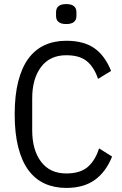

<svg xmlns="http://www.w3.org/2000/svg" viewBox="-20 -910 601 942"><path d="M305 12Q246 12 199 -9.5Q152 -31 119.5 -75Q87 -119 69.5 -187.5Q52 -256 52 -349Q52 -442 69.5 -510.5Q87 -579 119.5 -623Q152 -667 199 -688.5Q246 -710 305 -710Q391 -710 443 -673.5Q495 -637 525 -562L461 -523Q442 -580 406.5 -609.5Q371 -639 305 -639Q225 -639 181.5 -581.5Q138 -524 138 -427V-271Q138 -174 181.5 -116.5Q225 -59 305 -59Q373 -59 410 -90.5Q447 -122 466 -182L530 -142Q500 -67 445.5 -27.5Q391 12 305 12ZM305 -792Q255 -792 255 -832V-850Q255 -890 305 -890Q355 -890 355 -850V-832Q355 -792 305 -792Z"/></svg>

Font: IBM Plex Sans Cond
Style: Regular
Weight: 400
Width: 3
Designer: Mike Abbink, Paul van der Laan, Pieter van Rosmalen
Foundry: Bold Monday
Version: Version 1.3